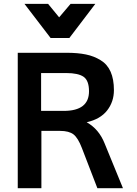

<svg xmlns="http://www.w3.org/2000/svg" viewBox="-20 -988 718 1008"><path d="M245.6 -788.6 108.4 -967.8H232.4L290.5 -897L350.6 -967.8H480.5L344.2 -788.6ZM195.8 -405.8H314.5Q447.3 -405.8 447.3 -508.8Q447.3 -564.5 419.4 -584.5Q391.1 -604.5 327.6 -604.5H195.8ZM73.2 0V-710.9H329.6Q388.2 -710.9 430.9 -702.1Q473.6 -693.4 508.3 -671.9Q578.1 -629.9 578.1 -514.6Q578.1 -454.1 542.5 -408.2Q506.8 -362.3 435.1 -346.2Q499.5 -310.1 529.3 -234.9L625.5 0H491.2L409.7 -211.4Q389.6 -263.7 366.2 -282.2Q342.3 -300.8 295.4 -300.8H197.3V0Z"/></svg>

Font: Ride
Style: Bold
Weight: 700
Version: Version 3.000